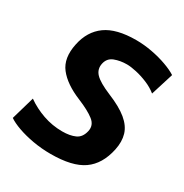

<svg xmlns="http://www.w3.org/2000/svg" viewBox="-171 -860 961 1005"><g transform="rotate(30 309.5 -358.0)"><path d="M274 13Q219 13 167 3.8Q115 -5.5 73.8 -20.2Q32.5 -35 9 -51.5L49.5 -191.5Q95 -159 151.2 -139.2Q207.5 -119.5 268 -119.5Q314 -119.5 345.2 -133.5Q376.5 -147.5 386 -189.5Q395 -229 361.2 -255.2Q327.5 -281.5 262 -308.5Q169 -346.5 125.8 -401.8Q82.5 -457 102 -549Q120 -636.5 183.2 -682Q246.5 -727.5 365.5 -727.5Q413.5 -727.5 462.2 -718.2Q511 -709 552.2 -694Q593.5 -679 619 -662.5L576.5 -526.5Q549.5 -548.5 514 -563.2Q478.5 -578 444.2 -585.5Q410 -593 387 -593Q346.5 -593 313 -580.2Q279.5 -567.5 271.5 -531Q263.5 -494 289.2 -467.2Q315 -440.5 384.5 -411.5Q460.5 -380.5 501.8 -346.2Q543 -312 555.2 -270.8Q567.5 -229.5 556.5 -177Q535.5 -78.5 470.2 -32.8Q405 13 274 13Z"/></g></svg>

Font: Commissioner
Style: Bold Italic
Weight: 700
Italic angle: -12°
Designer: Kostas Bartsokas
Foundry: Kostas Bartsokas
Version: Version 1.000; ttfautohint (v1.8.3)